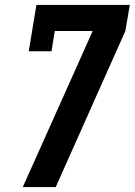

<svg xmlns="http://www.w3.org/2000/svg" viewBox="-20 -755 544 775"><path d="M72 0 305 -520 354 -630H201L188 -548H96L127 -735H504L486 -630L205 0Z"/></svg>

Font: Iosevka Slab Extrabold
Style: Italic
Weight: 800
Italic angle: -9°
Monospace: yes
Designer: Belleve Invis
Foundry: Belleve Invis
Version: Version 11.1.0; ttfautohint (v1.8.3)